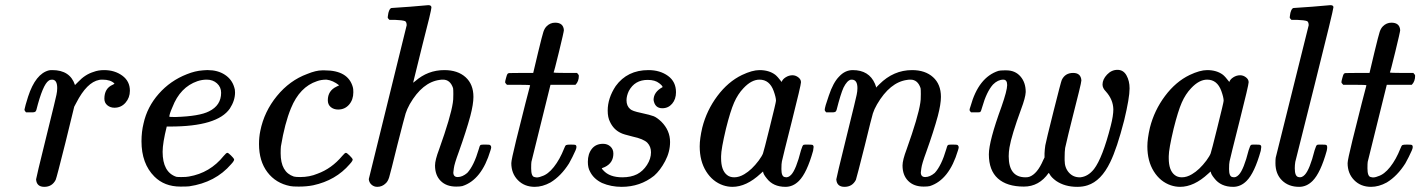

<svg xmlns="http://www.w3.org/2000/svg" viewBox="-20 -714 5511 745"><path d="M81 -278Q75 -284 75 -289Q77 -301 89 -339Q118 -428 170 -441Q174 -442 183 -442Q252 -442 271 -384L283 -396Q310 -425 343 -435Q361 -442 384 -442Q425 -442 454.5 -420.5Q484 -399 484 -362Q484 -335 467 -315.5Q450 -296 424 -296Q408 -296 396.5 -305.5Q385 -315 385 -331Q385 -371 417 -385Q424 -388 424 -390Q409 -405 378 -405Q369 -405 365 -404Q317 -395 276 -315L268 -300L234 -161Q200 -25 196 -16Q182 11 152 11Q122 11 120 -18Q120 -23 159 -181Q199 -343 199 -346Q202 -360 202 -372Q202 -405 182 -405Q174 -405 169 -401Q146 -386 121 -287Q120 -285 119 -283Q117 -278 104 -278Q100 -278 98 -278Z M627 -223Q611 -159 611 -125Q611 -46 664 -28Q668 -27 683 -27Q704 -27 713 -29Q795 -43 848 -109Q858 -121 862 -121Q866 -121 876 -111Q886 -101 888 -97Q891 -92 877 -77Q816 -6 714 9Q705 10 680 10Q618 10 579 -29Q529 -79 529 -166Q529 -203 537 -235Q551 -299 596 -350Q641 -401 705 -426Q737 -439 767 -441Q768 -441 774 -441.5Q780 -442 783 -442H786Q825 -442 852.5 -424Q880 -406 889 -375Q892 -368 892 -355Q892 -324 872 -293Q824 -223 640 -223ZM838 -354Q838 -376 822 -390.5Q806 -405 782 -405Q764 -405 746 -399Q679 -376 649 -298Q637 -271 637 -261Q637 -260 662 -260Q754 -263 791 -282Q838 -305 838 -354Z M1296 -383Q1272 -402 1247 -405Q1226 -405 1210 -399Q1143 -377 1109 -294Q1085 -236 1070 -146Q1069 -138 1069 -119Q1069 -46 1120 -29Q1127 -27 1145 -27Q1181 -27 1212 -40Q1267 -60 1308 -109Q1318 -121 1322 -121Q1326 -121 1336 -111Q1346 -101 1348 -97Q1351 -92 1337 -77Q1283 -14 1195 5Q1170 10 1139 10Q1115 10 1106 8Q1050 -3 1017.5 -46Q985 -89 985 -155Q985 -182 990 -206Q1005 -281 1054.5 -341.5Q1104 -402 1172 -427Q1206 -441 1230 -441H1240Q1331 -441 1349 -376Q1351 -371 1351 -356Q1351 -327 1334.5 -308Q1318 -289 1292 -289Q1275 -289 1263.5 -298.5Q1252 -308 1252 -325Q1252 -362 1286 -378Z M1500 -683Q1501 -683 1572 -688L1642 -694Q1654 -694 1654 -685Q1654 -674 1619 -539Q1583 -395 1583 -393L1591 -399Q1640 -442 1704 -442Q1756 -442 1786.5 -414.5Q1817 -387 1817 -338Q1817 -310 1805 -264Q1789 -205 1760 -124Q1743 -78 1741 -61Q1739 -49 1739 -45Q1739 -27 1756 -27Q1774 -27 1793 -43Q1819 -71 1838 -136Q1841 -148 1843.5 -150.5Q1846 -153 1857 -153H1863Q1880 -153 1882 -151Q1886 -147 1886 -143Q1886 -139 1883 -130Q1849 -16 1774 8Q1766 10 1750 10Q1712 10 1690 -12Q1668 -34 1668 -72Q1668 -93 1684 -135Q1729 -261 1737 -315Q1739 -324 1739 -349Q1739 -367 1738 -372Q1727 -405 1699 -405Q1691 -405 1686 -404Q1619 -395 1570 -310Q1559 -290 1554 -274Q1549 -258 1522 -152Q1495 -42 1490 -26Q1485 -10 1477 -3Q1463 11 1444 11Q1431 11 1421.5 2.5Q1412 -6 1411 -19L1558 -616Q1558 -628 1552 -632Q1541 -636 1512 -637H1491Q1485 -643 1484.5 -645Q1484 -647 1487 -664Q1492 -683 1500 -683Z M1947 -385Q1940 -392 1940 -395Q1940 -399 1943.5 -411.5Q1947 -424 1948 -425Q1950 -430 1956.5 -430.5Q1963 -431 2002 -431H2049L2068 -511Q2084 -577 2088.5 -590.5Q2093 -604 2101 -612Q2115 -626 2134 -626Q2166 -626 2168 -597Q2168 -591 2149 -513Q2130 -435 2128 -433Q2128 -431 2173 -431H2219Q2226 -424 2226 -420Q2226 -398 2213 -385H2116L2042 -86Q2041 -80 2041 -61Q2041 -29 2054 -27Q2066 -23 2082 -30Q2106 -37 2129 -66Q2152 -95 2169 -138Q2173 -149 2176.5 -151Q2180 -153 2195 -153Q2212 -153 2214 -151Q2220 -146 2213 -130Q2202 -105 2188 -80Q2157 -31 2116 -6Q2085 11 2055 11Q2015 11 1989.5 -15Q1964 -41 1964 -81Q1964 -93 1982.5 -168.5Q2001 -244 2019 -314L2037 -383Q2037 -385 1992 -385Z M2516 -326Q2516 -357 2551 -376Q2551 -381 2538 -391Q2522 -404 2493 -404Q2443 -404 2420 -361Q2411 -342 2411 -325Q2411 -303 2425 -291Q2433 -283 2467 -276Q2504 -268 2516.5 -263Q2529 -258 2546 -242Q2580 -208 2580 -163Q2580 -125 2561 -89Q2542 -53 2518 -32Q2464 11 2392 11Q2351 11 2316 -4Q2283 -20 2269 -49Q2261 -63 2261 -86Q2261 -117 2276.5 -136.5Q2292 -156 2320 -156Q2337 -156 2348.5 -145.5Q2360 -135 2360 -118Q2360 -82 2327 -66Q2325 -65 2322 -64Q2318 -62 2317 -62Q2312 -62 2321 -53Q2345 -26 2395 -26Q2428 -26 2452 -38Q2475 -50 2490.5 -74Q2506 -98 2506 -123Q2506 -145 2492 -160Q2477 -175 2435 -184Q2398 -193 2389 -198Q2361 -211 2347 -241Q2338 -258 2338 -285Q2338 -333 2369 -380Q2414 -442 2496 -442Q2541 -442 2572 -419.5Q2603 -397 2603 -356Q2603 -329 2588 -311.5Q2573 -294 2550 -294Q2521 -294 2516 -326Z M3055 -422Q3067 -422 3077.5 -414Q3088 -406 3088 -395Q3088 -384 3052.5 -243.5Q3017 -103 3014 -88Q3012 -80 3012 -58Q3012 -29 3025 -27Q3038 -23 3050 -36Q3069 -56 3088 -131Q3094 -151 3098 -152Q3101 -153 3110 -153H3115Q3132 -153 3134 -151Q3137 -148 3137 -144Q3137 -143 3135 -129Q3111 -43 3080 -12Q3057 11 3028 11Q2980 11 2955 -22Q2941 -39 2941 -48H2940Q2939 -47 2936 -44.5Q2933 -42 2931 -40Q2876 11 2822 11Q2804 11 2786 5Q2745 -9 2720 -49Q2695 -89 2695 -146Q2695 -176 2705 -219Q2722 -286 2763.5 -341.5Q2805 -397 2859 -423Q2899 -442 2927 -442Q2964 -442 2988 -424Q2997 -417 3013 -396Q3016 -406 3028.5 -414Q3041 -422 3055 -422ZM2982 -361Q2966 -405 2927 -405Q2896 -405 2865 -372Q2843 -349 2828.5 -316Q2814 -283 2797 -215Q2778 -135 2778 -108V-100Q2778 -53 2801 -35Q2812 -26 2829 -26Q2848 -26 2868 -38Q2897 -55 2924 -91Q2937 -109 2940.5 -118.5Q2944 -128 2966 -217Q2991 -317 2991 -323Q2991 -336 2982 -361Z M3186 -278Q3180 -284 3180 -287Q3180 -298 3196 -343Q3213 -394 3236 -417Q3259 -442 3289 -442Q3352 -442 3375 -389Q3377 -383 3379 -378V-374L3392 -387Q3447 -442 3519 -442Q3570 -442 3600.5 -414.5Q3631 -387 3631 -338Q3631 -310 3619 -264Q3603 -205 3574 -124Q3557 -78 3555 -61Q3553 -49 3553 -45Q3553 -27 3570 -27Q3588 -27 3607 -43Q3633 -71 3652 -136Q3655 -148 3657.5 -150.5Q3660 -153 3671 -153H3677Q3694 -153 3696 -151Q3700 -147 3700 -143Q3700 -139 3697 -130Q3663 -16 3588 8Q3580 10 3564 10Q3526 10 3504 -12Q3482 -34 3482 -72Q3482 -93 3498 -135Q3543 -261 3551 -315Q3553 -324 3553 -349Q3553 -367 3552 -372Q3541 -405 3513 -405Q3505 -405 3500 -404Q3433 -395 3383 -309Q3372 -290 3367 -274Q3362 -258 3336 -151Q3304 -24 3301 -16Q3287 11 3257 11Q3227 11 3225 -18Q3225 -23 3264 -181Q3304 -343 3304 -346Q3307 -360 3307 -372Q3307 -405 3285 -405H3282Q3267 -402 3253 -374Q3242 -350 3226 -287Q3225 -285 3224 -283Q3222 -278 3209 -278Q3205 -278 3203 -278Z M4049 -43Q4012 10 3953 10Q3887 10 3852 -21.5Q3817 -53 3817 -115Q3817 -166 3866 -300Q3888 -363 3888 -384Q3888 -405 3873 -405Q3852 -405 3833 -386Q3808 -358 3791 -298Q3787 -282 3783 -279Q3782 -278 3764 -278H3748Q3742 -284 3742 -287Q3742 -291 3746 -302Q3777 -414 3854 -439Q3861 -441 3877 -441H3885Q3919 -441 3939.5 -417.5Q3960 -394 3960 -357Q3959 -335 3942 -290Q3905 -189 3897 -142Q3894 -124 3894 -108Q3894 -26 3959 -26Q3968 -26 3974 -28Q4005 -39 4028 -93L4033 -103V-119Q4033 -122 4034 -133.5Q4035 -145 4036 -150Q4039 -167 4068 -282.5Q4097 -398 4100 -404Q4113 -431 4144 -431Q4174 -431 4176 -402Q4176 -396 4166.5 -357.5Q4157 -319 4140.5 -254Q4124 -189 4113 -140Q4111 -126 4111 -104V-92Q4111 -63 4127.5 -44.5Q4144 -26 4169 -26H4172Q4202 -29 4225 -58Q4258 -101 4290 -226Q4300 -265 4300 -290Q4299 -328 4271 -359Q4258 -372 4258 -386Q4258 -406 4275.5 -424.5Q4293 -443 4316 -443Q4339 -443 4351 -421.5Q4363 -400 4363 -371Q4363 -334 4342 -247Q4314 -138 4288 -85Q4253 -12 4200 5Q4182 11 4160 11Q4112 11 4078 -12Q4059 -26 4053 -38Q4050 -43 4049 -43Z M4792 -422Q4804 -422 4814.5 -414Q4825 -406 4825 -395Q4825 -384 4789.5 -243.5Q4754 -103 4751 -88Q4749 -80 4749 -58Q4749 -29 4762 -27Q4775 -23 4787 -36Q4806 -56 4825 -131Q4831 -151 4835 -152Q4838 -153 4847 -153H4852Q4869 -153 4871 -151Q4874 -148 4874 -144Q4874 -143 4872 -129Q4848 -43 4817 -12Q4794 11 4765 11Q4717 11 4692 -22Q4678 -39 4678 -48H4677Q4676 -47 4673 -44.5Q4670 -42 4668 -40Q4613 11 4559 11Q4541 11 4523 5Q4482 -9 4457 -49Q4432 -89 4432 -146Q4432 -176 4442 -219Q4459 -286 4500.5 -341.5Q4542 -397 4596 -423Q4636 -442 4664 -442Q4701 -442 4725 -424Q4734 -417 4750 -396Q4753 -406 4765.5 -414Q4778 -422 4792 -422ZM4719 -361Q4703 -405 4664 -405Q4633 -405 4602 -372Q4580 -349 4565.5 -316Q4551 -283 4534 -215Q4515 -135 4515 -108V-100Q4515 -53 4538 -35Q4549 -26 4566 -26Q4585 -26 4605 -38Q4634 -55 4661 -91Q4674 -109 4677.5 -118.5Q4681 -128 4703 -217Q4728 -317 4728 -323Q4728 -336 4719 -361Z M5000 -683Q5001 -683 5072 -688L5142 -694Q5154 -694 5154 -686Q5154 -676 5082 -389L5006 -86Q5004 -74 5004 -61Q5004 -30 5018 -27Q5031 -23 5043 -36Q5062 -56 5081 -131Q5087 -151 5091 -152Q5094 -153 5103 -153H5108Q5125 -153 5127 -151Q5132 -147 5128 -129Q5104 -43 5073 -12Q5050 11 5021 11Q4980 11 4954.5 -14Q4929 -39 4929 -81Q4929 -96 4930 -102L5058 -616Q5058 -628 5052 -632Q5041 -636 5012 -637H4991Q4985 -643 4984.5 -645Q4984 -647 4987 -664Q4992 -683 5000 -683Z M5192 -385Q5185 -392 5185 -395Q5185 -399 5188.5 -411.5Q5192 -424 5193 -425Q5195 -430 5201.5 -430.5Q5208 -431 5247 -431H5294L5313 -511Q5329 -577 5333.5 -590.5Q5338 -604 5346 -612Q5360 -626 5379 -626Q5411 -626 5413 -597Q5413 -591 5394 -513Q5375 -435 5373 -433Q5373 -431 5418 -431H5464Q5471 -424 5471 -420Q5471 -398 5458 -385H5361L5287 -86Q5286 -80 5286 -61Q5286 -29 5299 -27Q5311 -23 5327 -30Q5351 -37 5374 -66Q5397 -95 5414 -138Q5418 -149 5421.5 -151Q5425 -153 5440 -153Q5457 -153 5459 -151Q5465 -146 5458 -130Q5447 -105 5433 -80Q5402 -31 5361 -6Q5330 11 5300 11Q5260 11 5234.5 -15Q5209 -41 5209 -81Q5209 -93 5227.5 -168.5Q5246 -244 5264 -314L5282 -383Q5282 -385 5237 -385Z"/></svg>

Font: MathJax_Main
Style: Italic
Weight: 400
Version: Version 1.1